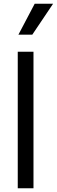

<svg xmlns="http://www.w3.org/2000/svg" viewBox="-20 -1003 303 1023"><path d="M74.6 -727.3H158.4V0H74.6ZM152 -818.2H78.1L164.8 -983H262.8Z"/></svg>

Font: Riot Sans
Style: Regular
Weight: 400
Designer: Rasmus Andersson
Foundry: rsms
Version: Version 4.001